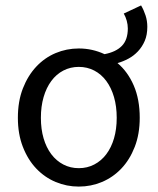

<svg xmlns="http://www.w3.org/2000/svg" viewBox="-20 -677 582 709"><path d="M271 12Q226 12 185.5 -5Q145 -22 114 -54.5Q83 -87 64.5 -134.5Q46 -182 46 -242Q46 -303 64.5 -350.5Q83 -398 114 -431Q145 -464 185.5 -481Q226 -498 271 -498Q321 -498 366 -477Q408 -485 430 -507.5Q452 -530 452 -572Q452 -586 448 -600.5Q444 -615 437 -627L501 -657Q511 -640 517.5 -620Q524 -600 524 -578Q524 -548 514.5 -526Q505 -504 489.5 -487.5Q474 -471 454.5 -460.5Q435 -450 414 -444Q452 -412 474 -361Q496 -310 496 -242Q496 -182 477.5 -134.5Q459 -87 428 -54.5Q397 -22 356.5 -5Q316 12 271 12ZM271 -56Q302 -56 328 -69.5Q354 -83 372.5 -107.5Q391 -132 401 -166Q411 -200 411 -242Q411 -284 401 -318.5Q391 -353 372.5 -378Q354 -403 328 -416.5Q302 -430 271 -430Q240 -430 214 -416.5Q188 -403 169.5 -378Q151 -353 141 -318.5Q131 -284 131 -242Q131 -200 141 -166Q151 -132 169.5 -107.5Q188 -83 214 -69.5Q240 -56 271 -56Z"/></svg>

Font: Pinyin1712
Style: Regular
Weight: 400
Version: Version 1